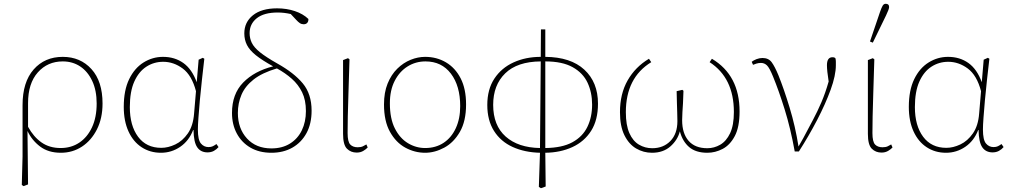

<svg xmlns="http://www.w3.org/2000/svg" viewBox="-20 -793 5337 1013"><path d="M128 -249V-124Q157 -71 199 -41.5Q241 -12 300 -12Q356 -12 398.5 -40.5Q441 -69 465.5 -121.5Q490 -174 490 -247Q490 -316 466.5 -366Q443 -416 403 -442.5Q363 -469 311 -469Q231 -469 179.5 -411Q128 -353 128 -249ZM95 183 99 33V-238Q99 -360 157.5 -426.5Q216 -493 311 -493Q404 -493 462.5 -428.5Q521 -364 521 -247Q521 -169 491.5 -110.5Q462 -52 412.5 -19.5Q363 13 301 13Q235 13 191.5 -20Q148 -53 125 -102L128 180L104 189Z M665 -228Q665 -130 708.5 -71.5Q752 -13 831 -13Q867 -13 905 -31Q943 -49 971 -89Q999 -129 1004 -194L1014 -312Q992 -396 944 -431.5Q896 -467 841 -467Q792 -467 752 -441Q712 -415 688.5 -362.5Q665 -310 665 -228ZM829 13Q772 13 727.5 -16Q683 -45 658 -99.5Q633 -154 633 -229Q633 -317 661.5 -375.5Q690 -434 737.5 -463.5Q785 -493 840 -493Q902 -493 947.5 -460.5Q993 -428 1018 -359V-360L1028 -478L1050 -488L1058 -483Q1052 -429 1045.5 -372.5Q1039 -316 1034.5 -264.5Q1030 -213 1027 -172.5Q1024 -132 1024 -110Q1024 -55 1040 -36Q1056 -17 1080 -17Q1094 -17 1103 -21.5Q1112 -26 1122 -33L1133 -17Q1123 -5 1108.5 3Q1094 11 1075 11Q1039 11 1020.5 -16Q1002 -43 1001 -107H999Q977 -50 931 -18.5Q885 13 829 13Z M1412 13Q1348 13 1301.5 -14Q1255 -41 1229.5 -88.5Q1204 -136 1204 -197Q1204 -297 1263 -357.5Q1322 -418 1421 -443Q1363 -475 1330 -501.5Q1297 -528 1283 -555.5Q1269 -583 1269 -617Q1269 -676 1314.5 -712.5Q1360 -749 1442 -749Q1492 -749 1535.5 -734.5Q1579 -720 1607 -693Q1608 -681 1601.5 -673Q1595 -665 1582 -665Q1571 -665 1562 -671Q1553 -677 1543 -688L1514 -719Q1479 -727 1445 -727Q1373 -727 1335 -697Q1297 -667 1297 -618Q1297 -591 1308.5 -567Q1320 -543 1351.5 -517.5Q1383 -492 1443 -458Q1531 -409 1577.5 -353Q1624 -297 1624 -209Q1624 -140 1597 -90.5Q1570 -41 1522.5 -14Q1475 13 1412 13ZM1235 -197Q1235 -115 1283 -62.5Q1331 -10 1412 -10Q1469 -10 1510 -35.5Q1551 -61 1572.5 -105.5Q1594 -150 1594 -207Q1594 -265 1574 -306Q1554 -347 1519.5 -377.5Q1485 -408 1441 -432Q1363 -409 1318 -373.5Q1273 -338 1254 -293Q1235 -248 1235 -197Z M1862 12Q1831 12 1810.5 -8.5Q1790 -29 1790 -87V-476L1816 -486L1824 -480Q1821 -377 1818.5 -303.5Q1816 -230 1815 -179Q1814 -128 1814 -91Q1814 -45 1828 -30.5Q1842 -16 1867 -16Q1884 -16 1894.5 -21Q1905 -26 1913 -31L1920 -15Q1912 -6 1897 3Q1882 12 1862 12Z M2223 13Q2168 13 2118.5 -14Q2069 -41 2037.5 -97.5Q2006 -154 2006 -242Q2006 -305 2025 -352Q2044 -399 2076 -430.5Q2108 -462 2146.5 -477.5Q2185 -493 2223 -493Q2284 -493 2333 -464Q2382 -435 2410.5 -379.5Q2439 -324 2439 -242Q2439 -154 2406.5 -97.5Q2374 -41 2324 -14Q2274 13 2223 13ZM2223 -12Q2279 -12 2320.5 -39.5Q2362 -67 2385 -117Q2408 -167 2408 -233Q2408 -340 2359 -404.5Q2310 -469 2225 -469Q2173 -469 2130.5 -442.5Q2088 -416 2062.5 -366.5Q2037 -317 2037 -248Q2037 -167 2063.5 -115Q2090 -63 2132.5 -37.5Q2175 -12 2223 -12Z M2582 -240Q2582 -131 2648 -72.5Q2714 -14 2829 -12L2833 -469Q2709 -468 2645.5 -406Q2582 -344 2582 -240ZM3104 -241Q3104 -305 3080 -356.5Q3056 -408 3001.5 -438.5Q2947 -469 2857 -469V-12Q2946 -13 3000 -42.5Q3054 -72 3079 -123.5Q3104 -175 3104 -241ZM2823 193 2829 13Q2748 11 2685 -17.5Q2622 -46 2586.5 -102Q2551 -158 2551 -239Q2551 -322 2588.5 -378.5Q2626 -435 2690 -464Q2754 -493 2833 -493L2834 -638H2857V-493Q2991 -492 3063 -425.5Q3135 -359 3135 -246Q3135 -160 3099 -103Q3063 -46 3000 -17Q2937 12 2857 13L2859 191L2834 200Z M3420 13Q3375 13 3336.5 -9.5Q3298 -32 3274.5 -79.5Q3251 -127 3251 -201Q3251 -298 3291.5 -369Q3332 -440 3404 -483L3416 -465Q3282 -383 3282 -201Q3282 -133 3300.5 -91Q3319 -49 3351 -30Q3383 -11 3421 -11Q3480 -11 3517 -49Q3554 -87 3554 -154Q3554 -179 3553 -200.5Q3552 -222 3551.5 -248Q3551 -274 3550 -312L3580 -319L3586 -314Q3585 -275 3583.5 -248.5Q3582 -222 3580.5 -201.5Q3579 -181 3579 -159Q3579 -89 3613 -50Q3647 -11 3712 -11Q3748 -11 3780 -29.5Q3812 -48 3832 -90Q3852 -132 3852 -202Q3852 -382 3724 -465L3736 -483Q3882 -396 3882 -205Q3882 -123 3857 -75.5Q3832 -28 3793 -7.5Q3754 13 3712 13Q3651 13 3616 -17Q3581 -47 3567 -100Q3555 -54 3517 -20.5Q3479 13 3420 13Z M4173 6Q4151 -116 4120 -215.5Q4089 -315 4059 -388Q4040 -435 4026.5 -448Q4013 -461 3995 -461Q3982 -461 3971 -457.5Q3960 -454 3953 -451L3946 -467Q3956 -475 3971.5 -481Q3987 -487 4003 -487Q4035 -487 4051.5 -464.5Q4068 -442 4087 -396Q4116 -324 4146 -225.5Q4176 -127 4193 -20L4218 -64Q4245 -115 4269 -160Q4293 -205 4314 -254Q4335 -303 4352 -363Q4343 -420 4343 -449Q4343 -491 4372 -491Q4384 -491 4388 -485Q4390 -477 4390 -467Q4390 -457 4390 -449Q4390 -395 4362.5 -319.5Q4335 -244 4291 -159.5Q4247 -75 4195 6Z M4631 12Q4600 12 4579.5 -8.5Q4559 -29 4559 -87V-476L4585 -486L4593 -480Q4590 -377 4587.5 -303.5Q4585 -230 4584 -179Q4583 -128 4583 -91Q4583 -45 4597 -30.5Q4611 -16 4636 -16Q4653 -16 4663.5 -21Q4674 -26 4682 -31L4689 -15Q4681 -6 4666 3Q4651 12 4631 12ZM4570 -574 4623 -730Q4631 -753 4637 -763Q4643 -773 4653 -773Q4671 -773 4671 -756Q4671 -745 4655 -712L4585 -568Z M4807 -228Q4807 -130 4850.5 -71.5Q4894 -13 4973 -13Q5009 -13 5047 -31Q5085 -49 5113 -89Q5141 -129 5146 -194L5156 -312Q5134 -396 5086 -431.5Q5038 -467 4983 -467Q4934 -467 4894 -441Q4854 -415 4830.5 -362.5Q4807 -310 4807 -228ZM4971 13Q4914 13 4869.5 -16Q4825 -45 4800 -99.5Q4775 -154 4775 -229Q4775 -317 4803.5 -375.5Q4832 -434 4879.5 -463.5Q4927 -493 4982 -493Q5044 -493 5089.5 -460.5Q5135 -428 5160 -359V-360L5170 -478L5192 -488L5200 -483Q5194 -429 5187.5 -372.5Q5181 -316 5176.5 -264.5Q5172 -213 5169 -172.5Q5166 -132 5166 -110Q5166 -55 5182 -36Q5198 -17 5222 -17Q5236 -17 5245 -21.5Q5254 -26 5264 -33L5275 -17Q5265 -5 5250.5 3Q5236 11 5217 11Q5181 11 5162.5 -16Q5144 -43 5143 -107H5141Q5119 -50 5073 -18.5Q5027 13 4971 13Z"/></svg>

Font: Source Serif 4 SmText ExtraLight
Style: Regular
Weight: 200
Designer: Frank Grießhammer
Foundry: Adobe
Version: Version 4.005;hotconv 1.1.0;makeotfexe 2.6.0